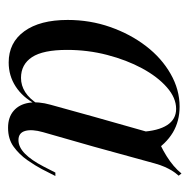

<svg xmlns="http://www.w3.org/2000/svg" viewBox="-17 -454 484 491"><g transform="rotate(90 225.5 -209.0)"><path d="M140.3 11.3Q89.5 11.3 60.5 -28.6Q31.5 -68.5 31.5 -139.5Q31.5 -196.8 49.6 -248.4Q67.7 -300 98.4 -339.9Q129 -379.8 169.4 -402.8Q209.7 -425.8 253.2 -425.8Q290.3 -425.8 319.4 -408.5Q348.4 -391.1 369.4 -357.3L317.7 -326.6Q315.3 -371 300.4 -394Q285.5 -416.9 258.9 -416.9Q230.6 -416.9 203.6 -393.1Q176.6 -369.4 155.2 -329.8Q133.9 -290.3 121 -240.7Q108.1 -191.1 108.1 -137.9Q108.1 -76.6 126.6 -48.4Q145.2 -20.2 179.8 -20.2Q199.2 -20.2 216.1 -31Q233.1 -41.9 246.8 -63.7V-57.3Q229 -24.2 201.6 -6.5Q174.2 11.3 140.3 11.3ZM279 -206.5 324.2 -366.1Q351.6 -375 379.4 -392.3Q407.3 -409.7 424.2 -430.6L429.8 -423.4Q421.8 -414.5 416.5 -405.6Q411.3 -396.8 406.9 -386.7Q402.4 -376.6 398.4 -362.1L355.6 -206.5ZM318.5 -76.6Q310.5 -48.4 315.3 -31Q320.2 -13.7 338.7 -13.7Q356.5 -13.7 373.4 -30.2Q390.3 -46.8 406.5 -78.2L421.8 -108.1H430.6L412.9 -73.4Q404 -56.5 389.9 -36.3Q375.8 -16.1 356 -1.6Q336.3 12.9 307.3 12.9Q280.6 12.9 264.1 -1.2Q247.6 -15.3 243.5 -39.9Q239.5 -64.5 248.4 -96L279 -206.5H355.6Z"/></g></svg>

Font: Playfair 144pt SemiCondensed
Style: Italic
Weight: 400
Width: 4
Italic angle: -15.6°
Designer: Claus Eggers Sørensen
Foundry: Claus Eggers Sørensen
Version: Version 2.203